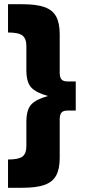

<svg xmlns="http://www.w3.org/2000/svg" viewBox="-20 -764 403 910"><path d="M339 -378V-240H300Q280 -240 271.5 -230.5Q263 -221 263 -198V-16Q263 37 246 68Q229 99 190.5 112.5Q152 126 86 126H18V-8Q68 -8 86.5 -22Q105 -36 105 -72V-186Q105 -243 127.5 -268Q150 -293 207 -309Q150 -325 127.5 -350Q105 -375 105 -431V-546Q105 -581 86.5 -595.5Q68 -610 18 -610V-744H86Q152 -744 190.5 -730.5Q229 -717 246 -686Q263 -655 263 -601V-420Q263 -397 271.5 -387.5Q280 -378 300 -378Z"/></svg>

Font: Montserrat arm2
Style: Bold
Weight: 700
Designer: Julieta Ulanovsky
Foundry: Julieta Ulanovsky
Version: Version 6.000